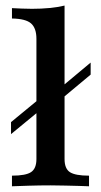

<svg xmlns="http://www.w3.org/2000/svg" viewBox="-20 -651 353 671"><path d="M18.5 -182.3V-224.2L150.8 -333.1V-291.1ZM165.3 -280.6V-322.6L296.8 -432.3V-390.3ZM21.8 0V-37.1Q70.2 -37.1 88.7 -49.6Q107.3 -62.1 107.3 -95.2V-515.3Q107.3 -552.4 88.7 -569Q70.2 -585.5 21.8 -586.3V-622.6Q38.7 -621.8 56.5 -621Q74.2 -620.2 91.9 -620.2Q124.2 -620.2 152.8 -623Q181.5 -625.8 205.6 -631.5V-95.2Q205.6 -61.3 224.6 -49.2Q243.5 -37.1 291.1 -37.1V0Q279 -0.8 257.3 -1.2Q235.5 -1.6 209.3 -2.4Q183.1 -3.2 157.3 -3.2Q119.4 -3.2 80.2 -2Q41.1 -0.8 21.8 0Z"/></svg>

Font: Playfair 9pt SemiBold
Style: Regular
Weight: 600
Designer: Claus Eggers Sørensen
Foundry: Claus Eggers Sørensen
Version: Version 2.001;gftools[0.9.30]